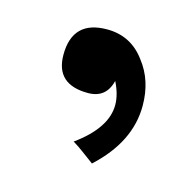

<svg xmlns="http://www.w3.org/2000/svg" viewBox="-51 -351 341 338"><g transform="rotate(15 119.5 -182.5)"><path d="M142 -65Q131 -73 121 -80.5Q111 -88 101 -94Q155 -133 155 -175Q155 -194 144 -216Q136 -183 103 -183Q44 -183 44 -237Q44 -300 107 -300Q151 -300 177 -264Q202 -232 202 -186Q202 -120 142 -65Z"/></g></svg>

Font: Ekushey Lal Sabuj
Style: Regular
Weight: 400
Designer: Al Mamun Sumon
Foundry: Al Mamun Sumon
Version: Version 1.0